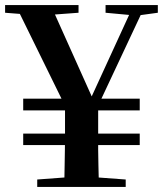

<svg xmlns="http://www.w3.org/2000/svg" viewBox="-25 -733 639 753"><path d="M338 -272 253 -271 36 -713H174L345 -332H325L331 -347L499 -713H545ZM123 -673 -5 -683V-713H283V-683L148 -673ZM269 -40H319L468 -29V0H121V-29ZM230 -204V-331H360V-204Q360 -173 360 -146Q360 -119 361 -85.5Q362 -52 363 0H227Q228 -52 228.5 -85.5Q229 -119 229.5 -146Q230 -173 230 -204ZM497 -673 389 -683V-713H594V-683L521 -673ZM66 -164V-209H523V-164ZM66 -300V-346H523V-300Z"/></svg>

Font: Noto Serif JP ExtraLight
Style: Bold
Weight: 700
Version: Version 2.003-H1;hotconv 1.1.1;makeotfexe 2.6.0